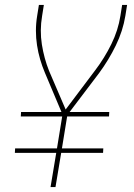

<svg xmlns="http://www.w3.org/2000/svg" viewBox="-20 -755 540 775"><path d="M184 0 207 -138H40L41 -156H210L231 -285H64L65 -303H228L161 -462Q150 -488 142 -515.5Q134 -543 129.5 -572Q125 -601 125 -631Q125 -661 130 -691L137 -735H157L150 -691Q140 -632 149 -575.5Q158 -519 178 -469L245 -313L364 -471Q402 -521 429.5 -577Q457 -633 466 -691L473 -735H493L486 -691Q476 -630 447.5 -571.5Q419 -513 380 -460L261 -303H421L420 -285H251L230 -156H397L396 -138H227L204 0Z"/></svg>

Font: Iosevka Curly Thin
Style: Italic
Weight: 100
Italic angle: -9°
Monospace: yes
Designer: Belleve Invis
Foundry: Belleve Invis
Version: Version 22.1.2; ttfautohint (v1.8.4)